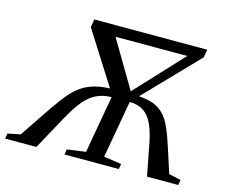

<svg xmlns="http://www.w3.org/2000/svg" viewBox="-119 -782 1069 910"><g transform="rotate(15 415.5 -327.5)"><path d="M824.7 0H671.4L640.6 -158.7Q623.5 -244.6 591.1 -282.5Q558.6 -320.3 500.5 -320.3L450.7 -38.6L537.1 -25.9L532.7 0H266.1L270.5 -25.9L361.8 -38.6L411.6 -320.3Q370.6 -319.8 338.9 -304.7Q307.1 -289.6 279.3 -257.3Q251.5 -225.1 214.6 -157.7Q177.7 -90.3 128.4 0H-24.9L-20.5 -25.9L41.5 -38.6L120.6 -156.2Q188 -257.3 221.7 -290.8Q255.4 -324.2 295.7 -340.1Q335.9 -356 393.6 -358.4L230.5 -615.7L237.3 -654.8H791.5L784.7 -615.7L536.1 -357.9Q589.8 -354.5 622.8 -337.6Q655.8 -320.8 679.2 -284.7Q702.6 -248.5 731.9 -156.2L770 -38.6L829.1 -25.9ZM492.2 -370.6 707.5 -601.6H355.5Z"/></g></svg>

Font: Tinos
Style: Italic
Weight: 400
Italic angle: -16.333°
Designer: Steve Matteson
Foundry: Monotype Imaging Inc.
Version: Version 1.32